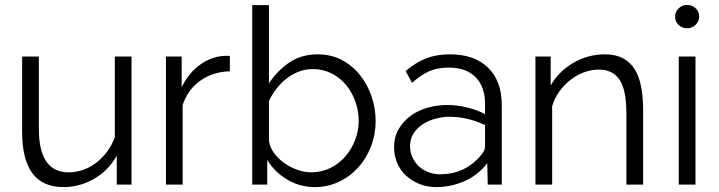

<svg xmlns="http://www.w3.org/2000/svg" viewBox="-20 -751 2924 781"><path d="M238 10Q153 10 111.5 -46.5Q70 -103 70 -215V-521H138V-227Q138 -50 259 -50Q289 -50 318 -60Q347 -70 371.5 -89Q396 -108 415.5 -134Q435 -160 447 -193V-521H515V0H455V-118Q421 -57 362.5 -23.5Q304 10 238 10Z M915 -461Q846 -459 795 -423Q744 -387 723 -324V0H655V-521H719V-396Q748 -456 797 -490Q846 -524 902 -524Q910 -524 915 -523Z M1261 10Q1199 10 1147.5 -21Q1096 -52 1067 -101V0H1006V-730H1074V-412Q1109 -465 1158 -497.5Q1207 -530 1272 -530Q1327 -530 1370.5 -507Q1414 -484 1444.5 -445.5Q1475 -407 1491.5 -358.5Q1508 -310 1508 -259Q1508 -204 1489 -155Q1470 -106 1437 -69.5Q1404 -33 1358.5 -11.5Q1313 10 1261 10ZM1245 -50Q1288 -50 1323.5 -67.5Q1359 -85 1384.5 -114.5Q1410 -144 1424.5 -181.5Q1439 -219 1439 -259Q1439 -300 1425.5 -338Q1412 -376 1387.5 -405.5Q1363 -435 1328.5 -452.5Q1294 -470 1253 -470Q1222 -470 1195 -459.5Q1168 -449 1145 -431Q1122 -413 1104 -389.5Q1086 -366 1074 -340V-178Q1078 -151 1095.5 -127.5Q1113 -104 1137.5 -87Q1162 -70 1190.5 -60Q1219 -50 1245 -50Z M1754 10Q1719 10 1688 -2Q1657 -14 1633.5 -35Q1610 -56 1596.5 -86Q1583 -116 1583 -152Q1583 -195 1602.5 -227.5Q1622 -260 1652.5 -281.5Q1683 -303 1721.5 -313.5Q1760 -324 1799 -324Q1837 -324 1877.5 -314.5Q1918 -305 1953 -287V-329Q1953 -398 1914.5 -437Q1876 -476 1806 -476Q1760 -476 1726.5 -461.5Q1693 -447 1656 -414L1630 -462Q1674 -499 1715.5 -514.5Q1757 -530 1811 -530Q1909 -530 1965 -476Q2021 -422 2021 -323V0H1964L1962 -87Q1924 -38 1869 -14Q1814 10 1754 10ZM1770 -42Q1871 -42 1935 -118Q1943 -127 1948 -136Q1953 -145 1953 -157V-242Q1918 -259 1881.5 -267.5Q1845 -276 1808 -276Q1781 -276 1752.5 -268.5Q1724 -261 1701 -246.5Q1678 -232 1663 -209.5Q1648 -187 1648 -157Q1648 -132 1658 -110.5Q1668 -89 1684.5 -74Q1701 -59 1723.5 -50.5Q1746 -42 1770 -42Z M2596 0H2528V-291Q2528 -384 2500.5 -426Q2473 -468 2416 -468Q2386 -468 2356 -457Q2326 -446 2300.5 -426Q2275 -406 2255 -378.5Q2235 -351 2226 -319V0H2158V-521H2220V-403Q2252 -460 2311.5 -495Q2371 -530 2441 -530Q2484 -530 2514 -514Q2544 -498 2562 -469Q2580 -440 2588 -398Q2596 -356 2596 -305Z M2741 0V-521H2809V0ZM2824 -684Q2824 -664 2809.5 -650Q2795 -636 2775 -636Q2755 -636 2740.5 -649.5Q2726 -663 2726 -683Q2726 -703 2740.5 -717Q2755 -731 2775 -731Q2795 -731 2809.5 -717.5Q2824 -704 2824 -684Z"/></svg>

Font: IngvarSans
Style: Regular
Weight: 400
Version: Version 1.000